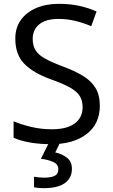

<svg xmlns="http://www.w3.org/2000/svg" viewBox="-20 -744 589 1004"><path d="M502 -191Q502 -96 433 -43Q364 10 247 10Q187 10 136 1Q85 -8 51 -24V-110Q87 -94 140.5 -81Q194 -68 251 -68Q331 -68 371.5 -99Q412 -130 412 -183Q412 -218 397 -242Q382 -266 345.5 -286.5Q309 -307 244 -330Q153 -363 106.5 -411Q60 -459 60 -542Q60 -599 89 -639.5Q118 -680 169.5 -702Q221 -724 288 -724Q347 -724 396 -713Q445 -702 485 -684L457 -607Q420 -623 376.5 -634Q333 -645 286 -645Q219 -645 185 -616.5Q151 -588 151 -541Q151 -505 166 -481Q181 -457 215 -438Q249 -419 307 -397Q370 -374 413.5 -347.5Q457 -321 479.5 -284Q502 -247 502 -191ZM356 139Q356 187 319 213.5Q282 240 208 240Q176 240 158 235V180Q167 182 182 183.5Q197 185 211 185Q247 185 266 175.5Q285 166 285 141Q285 115 258.5 103Q232 91 194 86L237 0H295L269 53Q305 61 330.5 81Q356 101 356 139Z"/></svg>

Font: Noto Sans Gothic
Style: Regular
Weight: 400
Designer: Monotype Design Team
Foundry: Monotype Imaging Inc.
Version: Version 2.001; ttfautohint (v1.8.4.7-5d5b)